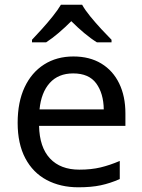

<svg xmlns="http://www.w3.org/2000/svg" viewBox="-20 -786 604 816"><path d="M292 -546Q361 -546 410.5 -516Q460 -486 486.5 -431.5Q513 -377 513 -304V-251H146Q148 -160 192.5 -112.5Q237 -65 317 -65Q368 -65 407.5 -74.5Q447 -84 489 -102V-25Q448 -7 408 1.5Q368 10 313 10Q237 10 178.5 -21Q120 -52 87.5 -113.5Q55 -175 55 -264Q55 -352 84.5 -415Q114 -478 167.5 -512Q221 -546 292 -546ZM291 -474Q228 -474 191.5 -433.5Q155 -393 148 -321H421Q420 -389 389 -431.5Q358 -474 291 -474ZM329 -766Q341 -744 363.5 -716.5Q386 -689 410.5 -662.5Q435 -636 454 -617V-606H392Q366 -622 338 -645.5Q310 -669 283 -696Q256 -669 229 -646Q202 -623 176 -606H116V-617Q135 -637 158.5 -663Q182 -689 204 -716.5Q226 -744 239 -766Z"/></svg>

Font: Noto Sans Nag Mundari
Style: Regular
Weight: 400
Designer: Muthu Nedumaran
Version: Version 1.000; ttfautohint (v1.8.4.7-5d5b)